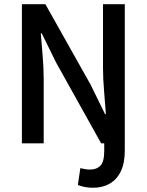

<svg xmlns="http://www.w3.org/2000/svg" viewBox="-20 -674 690 903"><path d="M417.5 209Q394 209 376.5 205.1Q358.9 201.2 346.2 195.8L357.9 116.7Q367.7 119.1 379.4 121.3Q391.1 123.5 403.3 123.5Q434.6 123.5 452.4 105Q470.2 86.4 470.2 36.1V0H455.6L244.1 -379.4L176.3 -517.1H171.9Q175.8 -465.8 180.7 -410.2Q185.5 -354.5 185.5 -300.3V0H83V-654.3H193.4L405.8 -276.4L474.1 -137.2H478Q474.6 -187.5 469.5 -245.4Q464.4 -303.2 464.4 -356.9V-654.3H566.9V34.7Q566.9 92.8 548.3 131.6Q529.8 170.4 496.1 189.7Q462.4 209 417.5 209Z"/></svg>

Font: Varta Light
Style: Bold
Weight: 700
Version: Version 1.004